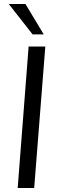

<svg xmlns="http://www.w3.org/2000/svg" viewBox="-20 -946 298 966"><path d="M124 -712H208L152 0H69ZM24 -926H108L200 -773H144Z"/></svg>

Font: Muli
Style: Italic
Weight: 400
Italic angle: -4.541°
Designer: Vernon Adams
Foundry: Vernon Adams
Version: Version 2.001